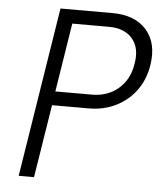

<svg xmlns="http://www.w3.org/2000/svg" viewBox="-52 -776 705 823"><g transform="rotate(5 300.0 -365.0)"><path d="M59 0 175 -730H398Q496 -730 545.5 -673.5Q595 -617 580 -522Q570 -459 536 -412.5Q502 -366 449.5 -340Q397 -314 332 -314H175L125 0ZM184 -374H341Q409 -374 455.5 -414Q502 -454 512 -522Q524 -590 490 -630Q456 -670 388 -670H231Z"/></g></svg>

Font: NKDuy Mono ExtraLight
Style: Italic
Weight: 200
Italic angle: -9°
Monospace: yes
Designer: NKDuy
Foundry: NKDuy
Version: Version 2.251; ttfautohint (v1.8.4.7-5d5b)